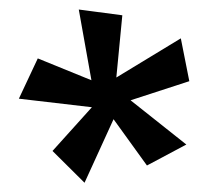

<svg xmlns="http://www.w3.org/2000/svg" viewBox="-20 -655 444 407"><path d="M174.8 -427.7 91.3 -335 159.2 -267.6 220.7 -402.3 291.5 -304.2 375 -348.6 256.8 -442.4 381.3 -482.9 363.3 -573.7 226.6 -490.7 239.3 -622.6 147 -634.8 173.8 -484.9 60.1 -531.2 20 -445.8Z"/></svg>

Font: Neuton ExtraBold
Style: Regular
Weight: 800
Designer: Brian M Zick
Foundry: Brian M Zick
Version: Version 1.560